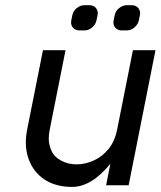

<svg xmlns="http://www.w3.org/2000/svg" viewBox="-20 -718 623 744"><path d="M495.1 -523.4H582.5L478.5 0H391.1L407.7 -83.5Q334.5 6.3 259.3 6.3Q195.8 6.3 152.3 -22.5Q108.9 -51.3 90.8 -102.1Q80.1 -131.3 80.1 -166Q80.1 -190.4 85.4 -216.8L146.5 -523.4H233.9L172.9 -216.8Q168.9 -197.3 168.9 -181.2Q168.9 -157.7 179.4 -133.8Q189.9 -109.9 217 -95.5Q244.1 -81.1 276.9 -81.1Q309.1 -81.1 342 -95.5Q375 -109.9 399.9 -139.9Q424.8 -169.9 434.1 -216.8ZM326.7 -697.8Q342.8 -697.8 352.1 -686.5Q358.9 -677.7 358.9 -666.5Q358.9 -662.6 357.9 -658.7L354 -639.6Q350.6 -623 336.9 -611.6Q323.2 -600.1 307.1 -600.1H288.1Q271.5 -600.1 262.2 -611.3Q255.4 -620.1 255.4 -630.9Q255.4 -635.3 256.3 -639.6L260.3 -658.7Q263.2 -674.8 277.1 -686.3Q291 -697.8 307.1 -697.8ZM490.7 -697.8Q506.8 -697.8 516.1 -686.5Q522.9 -677.7 522.9 -666.5Q522.9 -662.6 522 -658.7L518.1 -639.6Q514.6 -623 501 -611.6Q487.3 -600.1 471.2 -600.1H452.1Q435.5 -600.1 426.3 -611.3Q419.4 -620.1 419.4 -630.9Q419.4 -635.3 420.4 -639.6L424.3 -658.7Q427.2 -674.8 441.2 -686.3Q455.1 -697.8 471.2 -697.8Z"/></svg>

Font: Qaz
Style: Italic
Weight: 400
Italic angle: -11.25°
Designer: GGBotNet
Foundry: f0n7
Version: 0.70